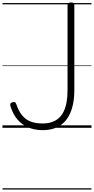

<svg xmlns="http://www.w3.org/2000/svg" viewBox="-20 -1035 761 1555"><path d="M325 19Q260 19 207.5 -3.5Q155 -26 119 -70Q83 -114 64 -177Q61 -191 65 -197.5Q69 -204 80 -206Q92 -211 99.5 -208Q107 -205 112 -191Q130 -138 157.5 -103Q185 -68 226 -51.5Q267 -35 325 -35Q365 -35 397.5 -45.5Q430 -56 454.5 -77Q479 -98 495 -130.5Q511 -163 519 -206Q527 -249 527 -304V-996Q527 -1006 534 -1010.5Q541 -1015 555 -1015Q570 -1015 576 -1010.5Q582 -1006 582 -996V-306Q582 -242 571 -190Q560 -138 539 -99Q518 -60 487 -33.5Q456 -7 415.5 6Q375 19 325 19ZM0 490H721V500H0ZM0 -20H721V0H0ZM0 -505H721V-500H0ZM0 -1010H721V-1000H0Z"/></svg>

Font: Playwrite NG Modern Guides
Style: Regular
Weight: 400
Designer: Veronika Burian, José Scaglione
Foundry: TypeTogether
Version: Version 1.003